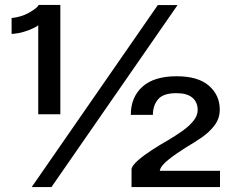

<svg xmlns="http://www.w3.org/2000/svg" viewBox="-20 -758 972 778"><path d="M224.5 -738V-295H135V-655.5Q131.5 -652 115.5 -644Q99.5 -636 76.2 -629Q53 -622 27 -620.5V-685Q65 -688.5 97 -706.2Q129 -724 137 -738ZM108.5 0 619.5 -737.5H699.5L188.5 0ZM513 0V-74Q516.5 -88.5 539.8 -108.8Q563 -129 596.2 -150.5Q629.5 -172 662 -190.5Q691 -207.5 718.2 -226.8Q745.5 -246 763.2 -267.5Q781 -289 781 -312.5Q781 -344 759.5 -362.2Q738 -380.5 694.5 -380.5Q641.5 -380.5 620.5 -355.5Q599.5 -330.5 599.5 -292.5H510Q510 -364 557 -406.5Q604 -449 696 -449Q782.5 -449 826.5 -410.8Q870.5 -372.5 870.5 -314Q870.5 -277.5 849 -249.5Q827.5 -221.5 796.2 -200.2Q765 -179 735 -161.5Q697 -138 663.8 -112Q630.5 -86 627.5 -66H871.5V0Z"/></svg>

Font: Epilogue Medium
Style: Regular
Weight: 500
Designer: Tyler Finck
Foundry: Etcetera Type Co
Version: Version 2.111; ttfautohint (v1.8.3)